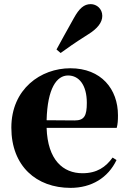

<svg xmlns="http://www.w3.org/2000/svg" viewBox="-20 -894 626 931"><path d="M274 -637C307 -661 339 -684 407 -727C454 -756 476 -786 476 -817C476 -852 448 -874 420 -874C387 -874 364 -853 338 -806C296 -730 274 -692 254 -654ZM206 -311C210 -466 255 -528 310 -528C363 -528 401 -482 401 -395C401 -333 389 -310 342 -310ZM526 -130C493 -84 450 -54 380 -54C286 -54 211 -118 206 -274H546C551 -293 552 -310 552 -335C552 -462 471 -563 321 -563C178 -563 35 -463 35 -275C35 -88 157 17 322 17C424 17 504 -32 545 -118Z"/></svg>

Font: Noto Serif TC Black
Style: Regular
Weight: 900
Version: Version 1.001;PS 1.001;hotconv 16.6.54;makeotf.lib2.5.65590